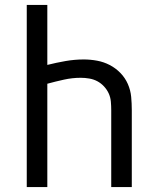

<svg xmlns="http://www.w3.org/2000/svg" viewBox="-20 -755 640 775"><path d="M88 0V-735H171V-493Q207 -502 244 -508.5Q281 -515 318 -515Q345 -515 372 -510Q399 -505 423 -492.5Q447 -480 466 -460.5Q485 -441 496 -416Q507 -391 509.5 -364Q512 -337 512 -310V0H429V-310Q429 -327 427.5 -344.5Q426 -362 419 -377.5Q412 -393 400 -406Q388 -419 373 -427Q358 -435 340.5 -438Q323 -441 306 -441Q272 -441 238 -433.5Q204 -426 171 -417V0Z"/></svg>

Font: Iosevka SS04 Extended
Style: Regular
Weight: 400
Width: 7
Monospace: yes
Designer: Belleve Invis
Foundry: Belleve Invis
Version: Version 19.0.0; ttfautohint (v1.8.4)